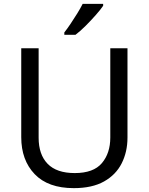

<svg xmlns="http://www.w3.org/2000/svg" viewBox="-20 -964 771 994"><path d="M640 -252Q640 -178 610 -118.5Q580 -59 518.5 -24.5Q457 10 362 10Q229 10 159.5 -62.5Q90 -135 90 -254V-714H180V-251Q180 -164 226.5 -116Q273 -68 367 -68Q464 -68 507.5 -119.5Q551 -171 551 -252V-714H640ZM514 -934Q502 -916 477 -887.5Q452 -859 423.5 -830.5Q395 -802 371 -784H313V-796Q328 -815 345.5 -841Q363 -867 380 -894.5Q397 -922 408 -944H514Z"/></svg>

Font: Noto Sans Gunjala Gondi Semibold
Style: Regular
Weight: 600
Designer: Ek Type
Foundry: Ek Type
Version: Version 1.004; ttfautohint (v1.8.4.7-5d5b)